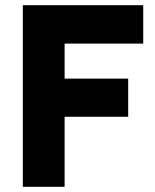

<svg xmlns="http://www.w3.org/2000/svg" viewBox="-20 -720 599 740"><path d="M68 0V-700H532V-552H229V-417H474V-270H229V0Z"/></svg>

Font: Figtree Light ExtraBold
Style: Regular
Weight: 800
Version: Version 2.001;gftools[0.9.30]